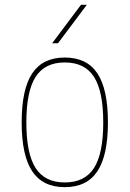

<svg xmlns="http://www.w3.org/2000/svg" viewBox="-20 -770 540 800"><path d="M221.7 -589.8H197.3L317.4 -750H341.8ZM385.7 -56.2Q341.8 9.8 250 9.8Q158.2 9.8 114.3 -56.2Q70.3 -122.1 70.3 -260.3Q70.3 -398.4 114.3 -464.4Q158.2 -530.3 250 -530.3Q341.8 -530.3 385.7 -464.4Q429.7 -398.4 429.7 -260.3Q429.7 -122.1 385.7 -56.2ZM128.4 -69.8Q167 -9.8 250 -9.8Q333 -9.8 371.6 -69.8Q410.2 -129.9 410.2 -259.8Q410.2 -389.6 371.6 -449.7Q333 -509.8 250 -509.8Q167 -509.8 128.4 -449.7Q89.8 -389.6 89.8 -259.8Q89.8 -129.9 128.4 -69.8Z"/></svg>

Font: Mgen+ 1m thin
Style: Regular
Weight: 100
Designer: [Source Han Sans]
Ryoko NISHIZUKA  (kana & ideographs); Paul D. Hunt (Latin, Greek & Cyrillic); Wenlong ZHANG  (bopomofo
Version: Version 1.059.20150602